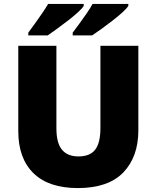

<svg xmlns="http://www.w3.org/2000/svg" viewBox="-20 -947 797 977"><path d="M684 -284Q684 -149 607.5 -69.5Q531 10 376 10Q228 10 150.5 -65.5Q73 -141 73 -280V-714H267V-295Q267 -219 295.5 -185Q324 -151 379 -151Q438 -151 464.5 -185.5Q491 -220 491 -296V-714H684ZM633 -917Q625 -904 603 -884Q581 -864 552.5 -842Q524 -820 496.5 -800Q469 -780 449 -767H350V-781Q364 -800 383 -825.5Q402 -851 420.5 -878Q439 -905 451 -927H633ZM406 -917Q398 -904 376 -884Q354 -864 325.5 -842Q297 -820 269.5 -800Q242 -780 223 -767H124V-781Q138 -800 156.5 -825.5Q175 -851 193.5 -878Q212 -905 225 -927H406Z"/></svg>

Font: Noto Sans Bengali UI Black
Style: Regular
Weight: 900
Designer: Jelle Bosma - Monotype Design Team
Foundry: Monotype Imaging Inc.
Version: Version 2.003; ttfautohint (v1.8.4.7-5d5b)